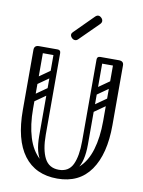

<svg xmlns="http://www.w3.org/2000/svg" viewBox="-100 -993 797 1071"><g transform="rotate(10 298.5 -457.5)"><path d="M300 10Q176 10 110.5 -77.5Q45 -165 45 -334V-674Q45 -700 72 -700Q100 -700 100 -676V-351Q100 -259 121.5 -189Q143 -119 187.5 -79.5Q232 -40 300 -40Q368 -40 411.5 -79Q455 -118 476 -188Q497 -258 497 -350V-674Q497 -700 524 -700Q552 -700 552 -676V-337Q552 -173 488 -81.5Q424 10 300 10ZM300 -40Q356 -40 378.5 -87.5Q401 -135 401 -220V-315H436V-207Q436 -110 402 -65.5Q368 -21 289 -21ZM300 -40 311 -21Q232 -21 196 -65.5Q160 -110 160 -207V-315H195V-220Q195 -135 219.5 -87.5Q244 -40 300 -40ZM56 -682Q56 -700 74 -700H177Q195 -700 195 -682Q195 -665 176 -665H73Q56 -665 56 -682ZM177 -554Q160 -554 160 -571V-681Q160 -698 177 -698Q195 -698 195 -682V-572Q195 -554 177 -554ZM542 -682Q542 -665 525 -665H420Q401 -665 401 -682Q401 -700 419 -700H524Q542 -700 542 -682ZM419 -554Q401 -554 401 -572V-682Q401 -698 419 -698Q436 -698 436 -681V-571Q436 -554 419 -554ZM189 -478Q194 -471 192.5 -464Q191 -457 186 -453L92 -387Q79 -378 69 -391Q58 -407 72 -416L166 -482Q179 -491 189 -478ZM189 -576Q194 -569 192.5 -562Q191 -555 186 -551L92 -485Q79 -476 69 -489Q58 -505 72 -514L166 -580Q179 -589 189 -576ZM82 -280Q64 -280 64 -298V-630Q64 -646 82 -646Q99 -646 99 -629V-297Q99 -280 82 -280ZM178 -280Q160 -280 160 -298V-630Q160 -646 178 -646Q195 -646 195 -629V-297Q195 -280 178 -280ZM526 -478Q531 -471 529.5 -464Q528 -457 523 -453L429 -387Q416 -378 406 -391Q395 -407 409 -416L503 -482Q516 -491 526 -478ZM526 -576Q531 -569 529.5 -562Q528 -555 523 -551L429 -485Q416 -476 406 -489Q395 -505 409 -514L503 -580Q516 -589 526 -576ZM419 -280Q401 -280 401 -298V-630Q401 -646 419 -646Q436 -646 436 -629V-297Q436 -280 419 -280ZM515 -280Q497 -280 497 -298V-630Q497 -646 515 -646Q532 -646 532 -629V-297Q532 -280 515 -280ZM279 -774Q273 -768 264 -768Q254 -768 246 -776Q237 -785 237 -794Q237 -802 244 -809L351 -916Q360 -925 369 -925Q378 -925 387 -916Q395 -908 395 -898Q395 -889 386 -880Z"/></g></svg>

Font: Agu Display Uzo
Style: Regular
Weight: 400
Version: Version 1.103